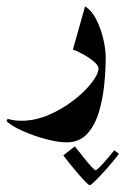

<svg xmlns="http://www.w3.org/2000/svg" viewBox="-76 -249 383 586"><path d="M-56.2 120.6 -52.7 113.8Q-32.2 119.6 -10.7 119.6Q31.2 119.6 73 101.6Q114.7 83.5 148.9 56.9Q183.1 30.3 203.9 3.4Q224.6 -23.4 224.6 -40.5Q224.6 -48.8 211.4 -60.3Q198.2 -71.8 180.2 -82Q162.1 -92.3 146.5 -97.7L183.6 -229.5Q204.1 -216.8 218 -189.2Q231.9 -161.6 239.3 -130.1Q246.6 -98.6 246.6 -73.7Q246.6 -32.2 241.7 13.2Q236.8 58.6 224.4 97.7Q211.9 136.7 188.5 161.1Q165 185.5 127.4 185.5Q101.1 185.5 63.7 175.5Q26.4 165.5 -7.1 150.6Q-40.5 135.7 -56.2 120.6ZM117.2 225.1 152.3 197.8Q165 213.4 178.5 230.5Q191.9 247.6 202.4 259Q212.9 270.5 215.8 270.5Q219.7 270.5 236.8 252Q253.9 233.4 272.9 209.5L287.1 220.7Q269 244.1 249.5 266.1Q230 288.1 215.6 302.2Q201.2 316.4 197.8 316.4Q194.8 316.4 180.4 301.3Q166 286.1 148.4 264.6Q130.9 243.2 117.2 225.1Z"/></svg>

Font: Lateef ExtraBold
Style: Regular
Weight: 800
Designer: SIL International
Foundry: SIL International
Version: Version 4.200